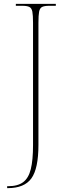

<svg xmlns="http://www.w3.org/2000/svg" viewBox="-20 -734 351 994"><path d="M17 240V230H22Q72 230 100 209Q128 188 139.5 141.5Q151 95 151 17V-616Q151 -655 147.5 -673.5Q144 -692 132 -698Q120 -704 95 -704H62V-714H269V-704H235Q210 -704 198 -698Q186 -692 182.5 -673.5Q179 -655 179 -616V16Q179 139 142.5 189.5Q106 240 20 240Z"/></svg>

Font: Noto Serif Display SemiCondensed Thin
Style: Regular
Weight: 100
Width: 4
Designer: Monotype Design Team
Foundry: Monotype Imaging Inc.
Version: Version 2.009